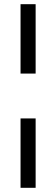

<svg xmlns="http://www.w3.org/2000/svg" viewBox="-20 -718 268 916"><path d="M150 -367H78V-698H150ZM150 178H78V-153H150Z"/></svg>

Font: Hind Madurai
Style: Regular
Weight: 400
Designer: Jyotish Sonowal
Foundry: Indian Type Foundry
Version: Version 1.001;PS 1.0;hotconv 1.0.86;makeotf.lib2.5.63406; tt